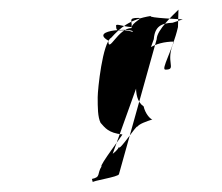

<svg xmlns="http://www.w3.org/2000/svg" viewBox="-20 -372 458 397"><path d="M170 -2 172 5C168 2 226 -6 226 -12L304 -291C304 -310 339 -342 349 -352L348 -316C337 -268 312 -228 322 -228C347 -228 320 -244 340 -286C301 -286 266 -268 266 -230C266 -224 250 -170 277 -152C280 -138 290 -126 295 -125C283 -121 268 -116 264 -110C264 -116 226 -58 226 -68C223 -62 217 -57 213 -54L298 -291C300 -317 313 -324 337 -325L358 -332C358 -332 284 -335 292 -339C248 -332 228 -314 210 -294C192 -284 182 -187 182 -171C182 -150 182 -130 188 -118C197 -108 204 -97 233 -94C236 -96 184 -28 190 -28C180 -12 189 -6 170 -2ZM204 -288C162 -312 262 -314 254 -306C230 -315 220 -301 220 -319C220 -324 234 -317 252 -316C254 -329 244 -335 266 -335C279 -335 252 -326 252 -314C224 -314 204 -260 204 -288Z"/></svg>

Font: Zinc
Style: Regular
Weight: 400
Version: Version 1